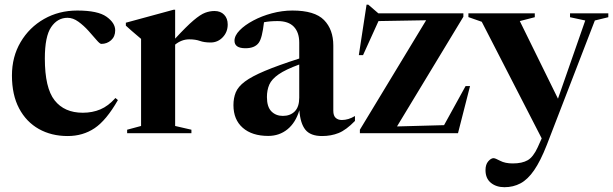

<svg xmlns="http://www.w3.org/2000/svg" viewBox="-20 -569 2618 820"><path d="M310 -524Q398 -524 435 -497.5Q472 -471 472 -439.5Q472 -413 454.5 -397.2Q437 -381.5 412.5 -381.5Q406.5 -381.5 392.2 -398.2Q378 -415 358 -437.2Q338 -459.5 315 -476.2Q292 -493 268.5 -493Q225.5 -493 198.5 -453.2Q171.5 -413.5 171.5 -319Q171.5 -193.5 213.2 -140.5Q255 -87.5 333.5 -87.5Q374.5 -87.5 408.5 -101.8Q442.5 -116 473 -150.5L483.5 -141.5Q434 -55 384 -21.5Q334 12 269 12Q199.5 12 145.8 -18.2Q92 -48.5 61.5 -106.2Q31 -164 31 -246.5Q31 -326.5 68 -389.2Q105 -452 168.2 -488Q231.5 -524 310 -524Z M896 -522Q922 -522 937.2 -506.2Q952.5 -490.5 952.5 -464.5Q952.5 -432 931.2 -409.8Q910 -387.5 879.5 -387.5Q852.5 -387.5 833.8 -394.2Q815 -401 788 -401Q756 -401 728 -378.5V-31L797.5 -15V0H523V-15L582.5 -31V-403Q572.5 -412 558.8 -423.2Q545 -434.5 517.5 -459.5V-472L721.5 -527.5H728V-404Q777 -457 806.5 -482Q836 -507 856 -514.5Q876 -522 896 -522Z M1496 -52.5Q1458 -13.5 1426 -0.8Q1394 12 1355.5 12Q1306 12 1284.2 -15Q1262.5 -42 1258.5 -98Q1242.5 -45 1207.8 -16.8Q1173 11.5 1125.5 11.5Q1056.5 11.5 1016.8 -23.2Q977 -58 977 -120Q977 -150.5 987 -174.8Q997 -199 1026 -220.8Q1055 -242.5 1110.8 -266Q1166.5 -289.5 1258 -319V-387Q1258 -430.5 1235 -454.8Q1212 -479 1165.5 -479Q1132.5 -479 1107.5 -474Q1103.5 -440 1098 -418Q1092.5 -396 1084.5 -385.5Q1067.5 -363 1028.5 -363Q981.5 -363 981.5 -395Q981.5 -417 1003.5 -439.5Q1025.5 -462 1061.5 -481.2Q1097.5 -500.5 1141.2 -512.2Q1185 -524 1229 -524Q1324 -524 1363.8 -483.5Q1403.5 -443 1403.5 -374.5V-96Q1403.5 -75 1413.5 -65.8Q1423.5 -56.5 1440 -56.5Q1468 -56.5 1496 -73.5ZM1120 -154.5Q1120 -112.5 1139.2 -93.2Q1158.5 -74 1188 -74Q1219.5 -74 1238.8 -93.2Q1258 -112.5 1258 -152V-293.5Q1199.5 -272 1170 -251.5Q1140.5 -231 1130.2 -207.8Q1120 -184.5 1120 -154.5Z M1517 0V-15L1800 -482.5L1596.5 -479L1530.5 -333.5H1512.5L1545.5 -549H1553L1596 -512H1959V-497.5L1675.5 -29L1876.5 -34.5L1968.5 -201.5H1987.5L1936 0Z M2134.5 230.5Q2099.5 230.5 2076.5 211.8Q2053.5 193 2053.5 157.5Q2053.5 133.5 2065.2 120Q2077 106.5 2088 106.5Q2095 106.5 2116.2 117.8Q2137.5 129 2170 129Q2210 129 2233.8 115.2Q2257.5 101.5 2276.5 60L2293.5 22L2037.5 -476L1980.5 -496V-512H2264V-495.5L2200 -479L2363 -147.5L2479.5 -481.5L2414.5 -495.5V-512H2578V-495.5L2520.5 -481.5L2315.5 49.5Q2288.5 118.5 2261.2 158Q2234 197.5 2203 214Q2172 230.5 2134.5 230.5Z"/></svg>

Font: Newsreader Display SemiBold
Style: Regular
Weight: 600
Designer: Hugues Gentile
Foundry: Production Type
Version: Version 1.001